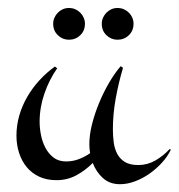

<svg xmlns="http://www.w3.org/2000/svg" viewBox="-20 -452 456 490"><path d="M416 -69.8Q407.7 -52.7 393.6 -37.1Q379.4 -21.5 361.8 -9Q344.2 3.4 324.7 10.7Q305.2 18.1 286.1 18.1Q259.8 18.1 242.4 2.2Q225.1 -13.7 216.8 -36.1Q197.8 -17.1 174.8 -4.6Q151.9 7.8 124 7.8Q99.1 7.8 79.8 -1.2Q60.5 -10.3 47.9 -25.9Q35.2 -41.5 28.6 -62Q22 -82.5 22 -106Q22 -132.3 29.3 -157.5Q36.6 -182.6 49.8 -205.3Q63 -228 81.1 -247.6Q99.1 -267.1 120.1 -282.2L126 -277.8Q105.5 -248.5 93.3 -213.1Q81.1 -177.7 81.1 -141.1Q81.1 -125.5 84.5 -107.9Q87.9 -90.3 95.7 -75.2Q103.5 -60.1 116.5 -50Q129.4 -40 148.9 -40Q165.5 -40 180.7 -45.7Q195.8 -51.3 210 -61Q209 -66.9 208.5 -72.5Q208 -78.1 208 -84Q208 -107.4 214.8 -134.8Q221.7 -162.1 232.9 -189.2Q244.1 -216.3 258.5 -241Q272.9 -265.6 288.1 -283.2L293.9 -278.8Q282.7 -241.2 275.4 -201.2Q268.1 -161.1 268.1 -122.1Q268.1 -104.5 270.3 -88.1Q272.5 -71.8 279.5 -58.8Q286.6 -45.9 299.3 -38.3Q312 -30.8 333 -30.8Q356.4 -30.8 377 -42.7Q397.5 -54.7 413.1 -71.8ZM196.8 -391.6Q196.8 -373.5 184.8 -362.1Q172.9 -350.6 155.8 -350.6Q139.6 -350.6 127.7 -362.1Q115.7 -373.5 115.7 -391.6Q115.7 -399.4 118.9 -406.7Q122.1 -414.1 127.7 -419.7Q133.3 -425.3 140.4 -428.5Q147.5 -431.6 155.8 -431.6Q164.6 -431.6 171.9 -428.5Q179.2 -425.3 184.8 -419.7Q190.4 -414.1 193.6 -406.7Q196.8 -399.4 196.8 -391.6ZM320.8 -391.6Q320.8 -373.5 308.8 -362.1Q296.9 -350.6 279.8 -350.6Q263.7 -350.6 251.7 -362.1Q239.7 -373.5 239.7 -391.6Q239.7 -399.4 242.9 -406.7Q246.1 -414.1 251.7 -419.7Q257.3 -425.3 264.4 -428.5Q271.5 -431.6 279.8 -431.6Q288.6 -431.6 295.9 -428.5Q303.2 -425.3 308.8 -419.7Q314.5 -414.1 317.6 -406.7Q320.8 -399.4 320.8 -391.6Z"/></svg>

Font: Montez
Style: Regular
Weight: 400
Designer: Astigmatic (AOETI)
Foundry: Astigmatic (AOETI)
Version: Version 1.000